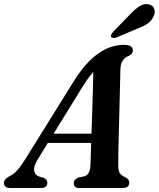

<svg xmlns="http://www.w3.org/2000/svg" viewBox="-54 -933 788 953"><path d="M132 -140Q111.5 -106 115.8 -84.5Q120 -63 142.5 -56L164 -50Q181 -41.5 181 -27Q181 0 149.5 0H-4.5Q-34 0 -34 -24Q-34 -34.5 -27.8 -42.5Q-21.5 -50.5 -4 -60Q14 -67.5 34 -90.8Q54 -114 75 -148.5L314.5 -533.5Q372 -624.5 433.8 -667.5Q495.5 -710.5 561 -710.5Q585.5 -710.5 595.5 -702.8Q605.5 -695 605.5 -683.5Q605.5 -666.5 588 -657Q567.5 -649.5 555.8 -633.5Q544 -617.5 543.5 -586Q543 -559.5 541.8 -510.2Q540.5 -461 539 -401.8Q537.5 -342.5 536 -284.2Q534.5 -226 533.5 -180.2Q532.5 -134.5 533 -113.5Q533 -87.5 540 -74.8Q547 -62 573 -50.5Q587.5 -41.5 587.5 -26.5Q587.5 0 556 0H337.5Q324 0 318 -6.8Q312 -13.5 312 -23.5Q312 -42 335.5 -52L365.5 -58Q393.5 -67.5 395 -112.5Q395.5 -130.5 396.5 -159.2Q397.5 -188 398.5 -223.5H183.5ZM357 -504.5 212 -269.5H400Q402 -321.5 403.8 -377.8Q405.5 -434 407 -485.8Q408.5 -537.5 409 -576.5Q399 -565 386 -547.5Q373 -530 357 -504.5ZM590 -860Q615.5 -887.5 638.5 -902Q661.5 -916.5 684.5 -911.5Q706 -906.5 711.8 -888.2Q717.5 -870 708 -851.5Q698 -829 678 -815.5Q658 -802 628 -791L523 -746.5Q515.5 -744 508.2 -744.5Q501 -745 498 -750Q495 -756 498.8 -762.5Q502.5 -769 508.5 -776Z"/></svg>

Font: Fraunces 72pt S050 SemiBold
Style: Italic
Weight: 600
Italic angle: -16°
Version: Version 1.000; ttfautohint (v1.8.3)